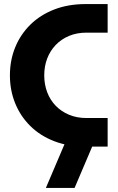

<svg xmlns="http://www.w3.org/2000/svg" viewBox="-20 -720 578 943"><path d="M400.7 0Q314.7 0 246 -26.7Q177.3 -53.3 129 -101Q80.7 -148.7 54.7 -212.3Q28.7 -276 28.7 -350Q28.7 -424 54.7 -487.7Q80.7 -551.3 129.2 -599Q177.7 -646.7 246.2 -673.3Q314.7 -700 400.7 -700H508.7V-559.7H405Q357.7 -559.7 319.3 -543.7Q281 -527.7 253.7 -499.2Q226.3 -470.7 211.8 -432.7Q197.3 -394.7 197.3 -350Q197.3 -305.3 211.8 -267Q226.3 -228.7 253.7 -200.5Q281 -172.3 319.3 -156.3Q357.7 -140.3 405 -140.3H508.7V0ZM205.3 203 303.7 -28H444.7L346.3 203Z"/></svg>

Font: MuseoModerno Thin
Style: Regular
Weight: 100
Designer: Pablo Cosgaya, Héctor Gatti, Marcela Romero, and the Authors of The MuseoModerno Project.
Foundry: Omnibus-Type Team
Version: Version 1.003